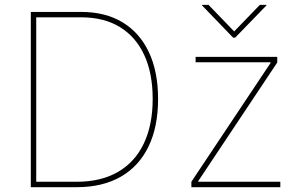

<svg xmlns="http://www.w3.org/2000/svg" viewBox="-20 -777 1254 797"><path d="M298.3 0H119.6V-22.5H298.3Q399.4 -22.5 470 -63.5Q540.5 -104.5 577.1 -181.6Q613.8 -258.8 613.8 -366.2Q613.8 -472.7 578.9 -548.3Q543.9 -624 477.8 -664.6Q411.6 -705.1 316.9 -705.1H119.6V-727.5H316.9Q417.5 -727.5 488.8 -684.3Q560.1 -641.1 598.1 -560.3Q636.2 -479.5 636.2 -366.2Q636.2 -250.5 596.4 -168.5Q556.6 -86.4 481 -43.2Q405.3 0 298.3 0ZM130.4 -727.5V0H107.9V-727.5ZM774.4 0V-22.5L1103 -515.6V-518.6H792V-541H1130.9V-517.6L802.7 -24.9V-22.5H1143.6V0ZM845.7 -756.8 952.1 -646.5 1058.6 -756.8H1085.9V-754.4L956.1 -620.6H947.8L818.8 -754.4V-756.8Z"/></svg>

Font: Inter 17pt Thin
Style: Regular
Weight: 250
Version: Version 4.001;git-66647c0bb